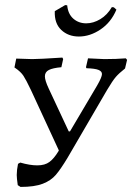

<svg xmlns="http://www.w3.org/2000/svg" viewBox="-20 -731 521 757"><path d="M481 -495 473 -461Q449 -442 436.5 -427.5Q424 -413 402 -376L247 -110Q220 -65 200.5 -42Q181 -19 148.5 -6.5Q116 6 61 6L50 -1Q46 -29 46 -41Q46 -60 51 -85L60 -90Q98 -79 127 -79Q157 -79 175 -92.5Q193 -106 210 -134L212 -138L102 -376Q83 -416 72.5 -432Q62 -448 40 -463L37 -465L44 -500L107 -498Q134 -498 226 -504L229 -498L222 -466Q188 -463 172.5 -455Q157 -447 157 -430Q157 -414 172 -382L251 -213H256L363 -394Q382 -427 382 -439Q382 -450 368 -455.5Q354 -461 321 -462L319 -466L327 -501L391 -498Q440 -498 476 -501ZM237 -711 245 -710Q248 -676 269 -657.5Q290 -639 320 -639Q348 -639 375.5 -655.5Q403 -672 421 -703L429 -702L439 -693Q418 -643 376.5 -615Q335 -587 291 -587Q249 -587 221.5 -613Q194 -639 196 -687Z"/></svg>

Font: Alegreya SC
Style: Italic
Weight: 400
Italic angle: -7°
Designer: Juan Pablo del Peral
Foundry: Huerta Tipografica
Version: Version 2.007; ttfautohint (v1.6)